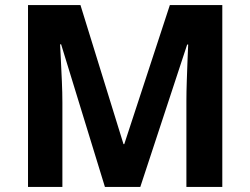

<svg xmlns="http://www.w3.org/2000/svg" viewBox="-20 -734 983 754"><path d="M392 0 220 -560H216Q217 -540 219 -500Q221 -460 223 -414.5Q225 -369 225 -332V0H90V-714H296L465 -168H468L647 -714H853V0H712V-338Q712 -372 713.5 -416Q715 -460 716.5 -499.5Q718 -539 719 -559H715L531 0Z"/></svg>

Font: Noto Sans Hanifi Rohingya
Style: Regular
Weight: 400
Designer: Monotype Design Team and DaltonMaag
Foundry: Google LLC
Version: Version 2.101